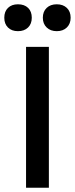

<svg xmlns="http://www.w3.org/2000/svg" viewBox="-24 -880 351 900"><path d="M60.1 -859.9Q90.3 -859.9 107.7 -843Q125 -826.2 125 -796.9Q125 -768.1 107.4 -751Q89.8 -733.9 60.1 -733.9Q30.8 -733.9 13.4 -751Q-3.9 -768.1 -3.9 -796.9Q-3.9 -826.2 13.4 -843Q30.8 -859.9 60.1 -859.9ZM242.2 -859.9Q271.5 -859.9 289.3 -843Q307.1 -826.2 307.1 -796.9Q307.1 -768.6 289.3 -751.2Q271.5 -733.9 242.2 -733.9Q212.9 -733.9 194.8 -751.2Q176.8 -768.6 176.8 -796.9Q176.8 -825.7 194.6 -842.8Q212.4 -859.9 242.2 -859.9ZM205.1 -660.2V0H98.1V-660.2Z"/></svg>

Font: Work Sans Medium
Style: Regular
Weight: 500
Designer: Wei Huang
Foundry: Wei Huang
Version: Version 2.012